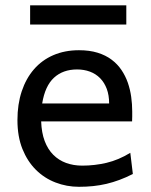

<svg xmlns="http://www.w3.org/2000/svg" viewBox="-20 -699 575 731"><path d="M136.7 -236.8Q138.2 -193.8 150.1 -162.1Q162.1 -130.4 182.9 -109.6Q203.6 -88.9 231.7 -78.6Q259.8 -68.4 293 -68.4Q340.3 -68.4 385.7 -79.1Q431.2 -89.8 476.1 -117.2L485.8 -36.6Q460 -23.4 435.1 -14.2Q410.2 -4.9 385.3 1Q360.4 6.8 334.7 9.5Q309.1 12.2 280.8 12.2Q233.9 12.2 191.4 -4.2Q148.9 -20.5 116.7 -52.5Q84.5 -84.5 65.4 -131.8Q46.4 -179.2 46.4 -241.7Q46.4 -302.2 62.7 -351.3Q79.1 -400.4 109.4 -435.3Q139.6 -470.2 183.1 -489Q226.6 -507.8 280.8 -507.8Q320.8 -507.8 351.6 -498.3Q382.3 -488.8 404.8 -471.9Q427.2 -455.1 442.4 -432.6Q457.5 -410.2 466.6 -384.3Q475.6 -358.4 479.5 -330.3Q483.4 -302.2 483.4 -274.9V-255.9Q483.4 -243.7 482.9 -236.8ZM273.4 -434.6Q219.7 -434.6 185.5 -403.1Q151.4 -371.6 140.6 -305.2H395.5Q395.5 -336.4 386.5 -360.6Q377.4 -384.8 361.1 -401.4Q344.7 -418 322.3 -426.3Q299.8 -434.6 273.4 -434.6ZM94.7 -678.7H460.9V-605.5H94.7Z"/></svg>

Font: Andika Afr
Style: Regular
Weight: 400
Designer: Victor Gaultney, Annie Olsen, Julie Remington, Don Collingsworth, Eric Hays, Becca Hirsbrunner
Foundry: SIL International
Version: Version 5.000